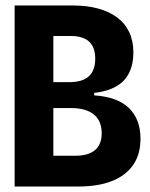

<svg xmlns="http://www.w3.org/2000/svg" viewBox="-20 -680 546 700"><path d="M33.3 0V-660H246.5Q296.8 -660 337.3 -649Q377.8 -638 406.8 -616.6Q435.7 -595.2 451 -563.1Q466.3 -531 466.3 -488.2Q466.3 -446 450.9 -414.7Q435.5 -383.3 403.8 -365.1Q372 -346.8 323.3 -341.2V-332.3Q408 -326.8 450.1 -286.1Q492.2 -245.3 492.2 -174.7Q492.2 -116.8 465.2 -78.2Q438.3 -39.7 387.9 -19.8Q337.5 0 265.5 0ZM174.5 -112.2H255.2Q302.5 -112.2 326.7 -133Q350.8 -153.8 350.8 -194Q350.8 -239.3 322.1 -262.7Q293.3 -286 239.3 -286H174.5ZM174.5 -380.5H233.2Q280.3 -380.5 303.8 -401.8Q327.2 -423.2 327.2 -466Q327.2 -507.5 305 -528.2Q282.8 -548.8 237.2 -548.8H174.5Z"/></svg>

Font: Bricolage Grotesque 96pt ExtraBold SemiCondensed
Style: Regular
Weight: 800
Width: 4
Version: Version 1.001;gftools[0.9.33.dev8+g029e19f]